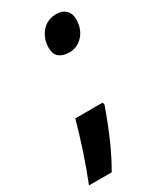

<svg xmlns="http://www.w3.org/2000/svg" viewBox="-236 -612 663 805"><g transform="rotate(-30 95.5 -209.5)"><path d="M86 -448Q86 -491 112.5 -523Q139 -555 185 -555Q213 -555 229.5 -539Q246 -523 246 -495Q246 -448 219 -418Q192 -388 153 -388Q120 -388 103 -403Q86 -418 86 -448ZM35 -136H167L170 -125Q112 38 54 136H-56Q-6 11 35 -136Z"/></g></svg>

Font: Noto Sans Display Ex Bold Cond
Style: Italic
Weight: 800
Width: 3
Italic angle: -12°
Designer: Monotype Design team
Foundry: Monotype Imaging Inc.
Version: Version 1.000